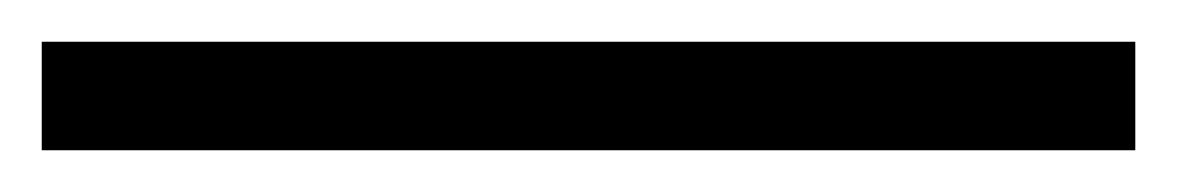

<svg xmlns="http://www.w3.org/2000/svg" viewBox="-20 77 564 92"><path d="M524 97V149H0V97Z"/></svg>

Font: Kantumruy Pro Light
Style: Regular
Weight: 300
Version: Version 1.002